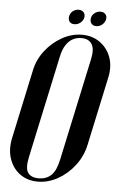

<svg xmlns="http://www.w3.org/2000/svg" viewBox="-57 -862 579 909"><g transform="rotate(5 232.5 -408.0)"><path d="M237.2 -787Q234.5 -771 242.1 -761.2Q249.8 -751.5 265 -751.5Q280.2 -751.5 292.9 -761.2Q305.5 -771 309.5 -787Q312 -802.2 303.6 -811.9Q295.2 -821.5 280 -821.5Q264.8 -821.5 252.4 -811.9Q240 -802.2 237.2 -787ZM340.8 -787Q337.8 -771 345.9 -761.2Q354 -751.5 368.5 -751.5Q384.2 -751.5 396.4 -761.2Q408.5 -771 412.8 -787Q415.5 -802.2 407.4 -811.9Q399.2 -821.5 383.5 -821.5Q369 -821.5 356.1 -811.9Q343.2 -802.2 340.8 -787ZM18.5 -188.8Q7 -134 22.1 -89.8Q37.2 -45.5 72.6 -19.8Q108 6 157.2 6Q206.5 6 252.6 -19.9Q298.8 -45.8 332.4 -90Q366 -134.2 377.5 -188.8L448 -517.8Q458.5 -569.8 442.6 -612Q426.8 -654.2 391 -679.6Q355.2 -705 306.2 -705Q257 -705 211.2 -679.2Q165.5 -653.5 132.6 -611.2Q99.8 -569 89 -517.8ZM210.2 -592.8Q217 -625.5 230.5 -647Q244 -668.5 262.8 -678.8Q281.5 -689 304.8 -689Q339.2 -689 354.1 -665.8Q369 -642.5 358.2 -592.8L254 -107Q242.5 -52.8 219.1 -31.4Q195.8 -10 160 -10Q124 -10 109.1 -31.5Q94.2 -53 106 -107Z"/></g></svg>

Font: Emberly Black
Style: Italic
Weight: 900
Italic angle: -12°
Designer: Rajesh Rajput
Foundry: Rajesh Rajput
Version: Version 1.000